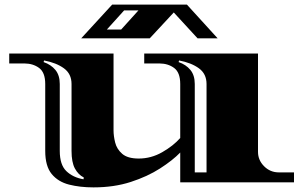

<svg xmlns="http://www.w3.org/2000/svg" viewBox="-20 -790 1324 832"><path d="M385 22Q327 22 279.5 10Q232 -2 204 -36Q176 -70 176 -136V-426Q176 -476 149.5 -495.5Q123 -515 86 -515H20V-558H472V-225Q472 -201 479 -172.5Q486 -144 509.5 -123.5Q533 -103 581 -103Q635 -103 683 -130.5Q731 -158 761 -192V-426Q761 -476 734.5 -495.5Q708 -515 671 -515H605V-558H1098V-132Q1098 -96 1124.5 -69.5Q1151 -43 1188 -43H1254V0H761V-129Q728 -95 673.5 -60Q619 -25 546.5 -1.5Q474 22 385 22ZM342 -13 343 -21Q319 -33 304.5 -60Q290 -87 290 -136V-426Q290 -470 257 -494Q224 -518 171 -528L169 -521Q201 -510 220 -487Q239 -464 239 -426V-136Q239 -76 267.5 -48.5Q296 -21 342 -13ZM824 -43H875V-426Q875 -470 842 -494Q809 -518 756 -528L754 -521Q786 -510 805 -487Q824 -464 824 -426ZM332 -624 466 -770H790L923 -624H836L733 -736L629 -624ZM443 -662H505L580 -745H518Z"/></svg>

Font: Diplomata
Style: Regular
Weight: 400
Designer: Eduardo Rodriguez Tunni
Foundry: Eduardo Rodriguez Tunni
Version: Version 1.002; ttfautohint (v1.8.4.7-5d5b);gftools[0.9.23]